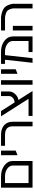

<svg xmlns="http://www.w3.org/2000/svg" viewBox="1488 -2128 640 3655"><g transform="rotate(-90 1807.5 -300.0)"><path d="M280 -600Q399 -600 485 -536.5Q571 -473 571 -378V0H63V-600ZM484 -76V-375Q484 -439 424 -481.5Q364 -524 280 -524H150V-76Z M681 -600H768V-321L681 -286Z M1067 -600Q1184 -600 1251 -541.5Q1318 -483 1318 -378V0H1231V-372Q1231 -450 1191.5 -487Q1152 -524 1060 -524H860V-600Z M1894 -446Q1894 -382 1843 -329Q1792 -276 1732 -269L1903 0H1429V-76H1755L1421 -600H1521L1686 -341Q1714 -344 1738 -353Q1762 -362 1784.5 -388Q1807 -414 1807 -453V-600H1894Z M2022 0V-600H2109V0Z M2230 -600H2317V-321L2230 -286Z M2855 -375Q2855 -440 2796.5 -482Q2738 -524 2651 -524H2586L2528 0H2440L2498 -524H2420V-600H2651Q2774 -600 2858 -535.5Q2942 -471 2942 -375V0H2644V-76H2855Z M3313 -600Q3436 -584 3490 -535.5Q3544 -487 3563 -378V0H3476V-372Q3460 -453 3427.5 -482Q3395 -511 3305 -524H3056V-600ZM3056 0V-375H3143V0Z"/></g></svg>

Font: ColatingCofangSans
Style: Regular
Weight: 400
Foundry: GNU
Version: Version 412.227;June 27, 2022;FontCreator 11.0.0.2412 32-bit